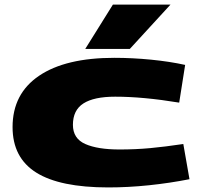

<svg xmlns="http://www.w3.org/2000/svg" viewBox="-20 -810 877 840"><path d="M35 -254Q35 -400 151 -478.5Q267 -557 480 -557Q559 -557 640.5 -549Q722 -541 790 -526L764 -361Q606 -387 484 -387Q391 -387 345 -357.5Q299 -328 299 -264Q299 -204 353 -180Q407 -156 503 -156Q573 -156 637.5 -162Q702 -168 782 -180L809 -26Q723 -9 632 0.5Q541 10 454 10Q242 10 138.5 -55Q35 -120 35 -254ZM353 -596 474 -790H726L548 -596Z"/></svg>

Font: Georama ExtraExtended ExtraBold
Style: Regular
Weight: 800
Width: 8
Designer: Jean-Baptiste Levee
Foundry: Production Type
Version: Version 1.000